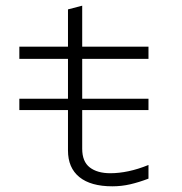

<svg xmlns="http://www.w3.org/2000/svg" viewBox="-20 -645 640 675"><path d="M375 10Q299 10 259 -22.5Q219 -55 219 -116V-258H48V-298H219V-438H48V-481H219V-612L269 -625V-481H502V-438H269V-298H502V-258H269V-122Q269 -77 295.5 -56.5Q322 -36 368 -36Q398 -36 431.5 -43Q465 -50 502 -65V-17Q468 -4 437.5 3Q407 10 375 10Z"/></svg>

Font: Red Hat Mono VF Light
Style: Regular
Weight: 300
Monospace: yes
Designer: Pentagram, MCKL
Foundry: Pentagram, MCKL
Version: Version 1.023